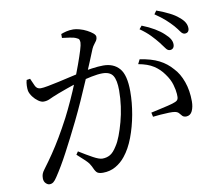

<svg xmlns="http://www.w3.org/2000/svg" viewBox="-85 -882 1171 1013"><g transform="rotate(-10 500.0 -375.5)"><path d="M849 -560Q837 -560 827 -574.5Q817 -589 802 -608Q787 -627 765 -650Q743 -673 710 -696L724 -713Q762 -698 790.5 -681Q819 -664 838 -646Q857 -629 865 -615Q873 -601 873 -587Q873 -574 866.5 -567Q860 -560 849 -560ZM101 27Q91 27 81 17Q71 7 71 -10Q71 -23 74.5 -33Q78 -43 88 -56Q115 -92 139.5 -128Q164 -164 189.5 -207Q215 -250 243 -303Q263 -342 284 -388Q305 -434 324 -481Q343 -528 358 -569.5Q373 -611 382 -640.5Q391 -670 391 -681Q391 -690 388.5 -696.5Q386 -703 375 -707Q364 -713 340.5 -716.5Q317 -720 299 -722V-743Q312 -748 328 -752Q344 -756 365 -756Q379 -756 399 -750.5Q419 -745 437 -735.5Q455 -726 467 -716Q479 -706 479 -696Q479 -685 473.5 -676.5Q468 -668 461 -659.5Q454 -651 448 -638Q438 -613 421 -572Q404 -531 382.5 -480.5Q361 -430 337.5 -377.5Q314 -325 290 -276Q270 -235 250 -196Q230 -157 211.5 -122Q193 -87 175.5 -57.5Q158 -28 142 -4Q131 13 122 20Q113 27 101 27ZM389 16Q364 16 355 5.5Q346 -5 337 -27Q333 -35 327.5 -43Q322 -51 308 -64.5Q294 -78 267 -102L278 -118Q318 -93 350 -75.5Q382 -58 399 -58Q422 -58 440.5 -68.5Q459 -79 478 -110Q491 -129 503 -160.5Q515 -192 525.5 -230.5Q536 -269 542 -312Q548 -355 548 -397Q548 -452 532.5 -476.5Q517 -501 476 -501Q452 -501 417.5 -494Q383 -487 346.5 -476.5Q310 -466 278.5 -454.5Q247 -443 228 -436Q195 -423 179.5 -415.5Q164 -408 146 -408Q133 -408 117.5 -419Q102 -430 90 -446Q78 -462 74 -478Q72 -490 72.5 -506Q73 -522 77 -536L96 -539Q105 -519 113.5 -499.5Q122 -480 143 -480Q157 -480 183 -485Q209 -490 241.5 -497Q274 -504 307.5 -512Q341 -520 370 -526Q391 -531 426.5 -536Q462 -541 488 -541Q543 -541 574 -505.5Q605 -470 605 -382Q605 -322 593.5 -258.5Q582 -195 561 -139.5Q540 -84 510 -47Q488 -19 457.5 -1.5Q427 16 389 16ZM874 -200Q860 -200 853 -207Q846 -214 839.5 -222.5Q833 -231 818 -234Q808 -236 786 -235.5Q764 -235 740.5 -233Q717 -231 700 -229L695 -252Q713 -256 738 -261.5Q763 -267 786 -272.5Q809 -278 822 -283Q838 -288 842.5 -297Q847 -306 845 -326Q844 -346 835.5 -376Q827 -406 804 -437Q783 -467 752 -487Q721 -507 671 -516L683 -540Q744 -531 784.5 -510.5Q825 -490 854 -456Q882 -427 899 -379.5Q916 -332 916 -274Q916 -244 906 -222.5Q896 -201 874 -200ZM942 -632Q930 -632 920 -646.5Q910 -661 894 -680Q877 -699 856 -718Q835 -737 801 -760L814 -778Q852 -764 881 -749.5Q910 -735 928 -719Q948 -703 956.5 -688Q965 -673 965 -657Q965 -645 959 -638.5Q953 -632 942 -632Z"/></g></svg>

Font: Noto Serif JP
Style: Regular
Weight: 400
Designer: Ryoko NISHIZUKA  (kana & ideographs); Frank Grießhammer (Latin, Greek & Cyrillic); Wenlong ZHANG  (bopomofo); Sandoll Co
Foundry: Adobe
Version: Version 2.003-H1;hotconv 1.1.1;makeotfexe 2.6.0